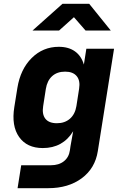

<svg xmlns="http://www.w3.org/2000/svg" viewBox="-20 -805 640 1005"><path d="M72 180 91 60H246Q288 60 314.5 39Q341 18 346 -19L349 -40L363 -118Q309 -30 204 -30Q121 -30 80 -88Q39 -146 55 -245L71 -345Q87 -443 146 -501.5Q205 -560 288 -560Q339 -560 372.5 -536Q406 -512 419 -467L432 -550H577L492 -14Q478 76 408 128Q338 180 232 180ZM278 -160Q319 -160 346 -183.5Q373 -207 380 -250L394 -340Q401 -383 381.5 -406.5Q362 -430 321 -430Q279 -430 253 -406.5Q227 -383 220 -340L206 -250Q199 -207 217.5 -183.5Q236 -160 278 -160ZM150 -645 307 -785H447L560 -645H428L367 -715L289 -645Z"/></svg>

Font: JetBrains Mono NL ExtraBold
Style: Italic
Weight: 800
Italic angle: -9°
Monospace: yes
Designer: Philipp Nurullin, Konstantin Bulenkov
Foundry: JetBrains
Version: Version 2.305; ttfautohint (v1.8.4.7-5d5b)